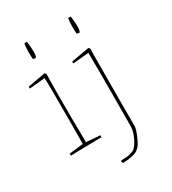

<svg xmlns="http://www.w3.org/2000/svg" viewBox="-199 -758 937 1044"><g transform="rotate(-30 269.0 -236.0)"><path d="M36 4Q35 0 35 -9L123 -19Q123 -38 123.5 -71.5Q124 -105 124 -139Q124 -173 124 -193Q124 -224 124 -265Q124 -306 124 -350Q124 -394 122 -433L24 -424Q24 -427 24 -430.5Q24 -434 25 -436L136 -456L143 -447L142 -409Q141 -375 141 -328.5Q141 -282 141 -248Q141 -210 141.5 -166.5Q142 -123 142.5 -84Q143 -45 143 -19L230 -12Q230 -10 230 -6.5Q230 -3 229 0Q216 0 190 0.5Q164 1 134 1.5Q104 2 77.5 2.5Q51 3 36 4ZM119 -555Q117 -576 117.5 -602Q118 -628 121 -650Q123 -652 126.5 -652Q130 -652 134 -652H138Q140 -638 141.5 -619.5Q143 -601 143 -586.5Q143 -572 142 -568Q142 -566 139.5 -559Q137 -552 136 -552Q134 -552 129 -552.5Q124 -553 119 -555ZM262 180Q259 176 256 170Q257 168 258 166Q259 164 260 163Q272 163 294.5 161.5Q317 160 342 148Q352 141 364.5 122.5Q377 104 387 77.5Q397 51 397 22Q397 -11 397.5 -68Q398 -125 398 -191.5Q398 -258 398 -322Q398 -386 397 -433Q372 -431 347 -428.5Q322 -426 298 -424Q296 -431 298 -436L410 -456L418 -448L417 -409Q417 -364 416.5 -290.5Q416 -217 416 -130.5Q416 -44 416 40Q414 59 402.5 86.5Q391 114 383 128Q366 158 339 168Q312 178 262 180ZM394 -555Q392 -576 392.5 -602Q393 -628 396 -650Q398 -652 401.5 -652Q405 -652 409 -652H413Q415 -638 416.5 -619.5Q418 -601 418 -586.5Q418 -572 417 -568Q417 -566 414.5 -559Q412 -552 411 -552Q409 -552 404 -552.5Q399 -553 394 -555Z"/></g></svg>

Font: Labrada Thin
Style: Regular
Weight: 100
Designer: Mercedes Jáuregui
Foundry: Omnibus-Type Team
Version: Version 1.000; ttfautohint (v1.8.4.7-5d5b)